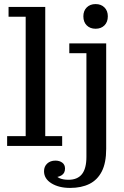

<svg xmlns="http://www.w3.org/2000/svg" viewBox="-20 -716 608 942"><path d="M15 0V-48H106V-634H22V-682H202V-48H285V0ZM404 53V-455H320V-503H501V14ZM252 72Q272 72 285.5 82Q299 92 299 111Q299 133 283 143.5Q267 154 241 154L249 134Q254 150 271.5 158Q289 166 316 166L324 206Q269 206 232.5 183.5Q196 161 196 124Q196 101 211.5 86.5Q227 72 252 72ZM316 166Q360 166 382 138.5Q404 111 404 53L501 14Q501 83 479.5 125Q458 167 418.5 186.5Q379 206 324 206ZM449 -575Q422 -575 405.5 -591.5Q389 -608 389 -636Q389 -663 405.5 -679.5Q422 -696 449 -696Q476 -696 492.5 -679.5Q509 -663 509 -636Q509 -608 492.5 -591.5Q476 -575 449 -575Z"/></svg>

Font: Montagu Slab
Style: Bold
Weight: 700
Designer: Florian Karsten
Foundry: Florian Karsten
Version: Version 1.000